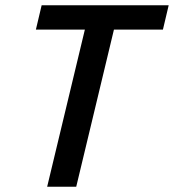

<svg xmlns="http://www.w3.org/2000/svg" viewBox="-20 -713 664 733"><path d="M160 0 304 -600H117L139 -693H624L602 -600H415L271 0Z"/></svg>

Font: Ubuntu Sans Mono Medium
Style: Italic
Weight: 500
Italic angle: -13.5°
Monospace: yes
Designer: Dalton Maag Ltd
Foundry: Dalton Maag Ltd
Version: Version 1.006